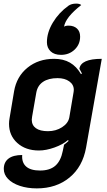

<svg xmlns="http://www.w3.org/2000/svg" viewBox="-20 -835 594 1064"><path d="M1 101Q1 64 27 44Q53 24 103 24Q100 66 125 88Q150 110 202 110Q256 110 286.5 83.5Q317 57 328 1L335 -33Q350 -44 360 -54L357 -59Q328 -34 281.5 -17.5Q235 -1 196 -1Q122 -1 76 -42.5Q30 -84 30 -149Q30 -164 33 -180L58 -329Q72 -411 132.5 -460Q193 -509 280 -509Q331 -509 367.5 -488Q404 -467 429 -424L434 -428Q430 -436 420 -454Q428 -509 544 -509L457 -17Q438 89 365 149Q292 209 184 209Q132 209 90 195Q48 181 24.5 156.5Q1 132 1 101ZM364 -184 388 -326Q389 -330 389 -337Q389 -366 364 -384Q339 -402 299 -402Q249 -402 218.5 -381.5Q188 -361 181 -321L158 -189Q156 -177 156 -172Q156 -141 179 -124.5Q202 -108 246 -108Q290 -108 324 -130Q358 -152 364 -184ZM335 -687Q343 -693 360 -693Q389 -693 406.5 -677Q424 -661 424 -632Q424 -589 393.5 -560Q363 -531 318 -531Q281 -531 260.5 -550.5Q240 -570 240 -601Q240 -655 273 -710Q306 -765 359 -803Q376 -815 402 -815Q422 -815 430 -807Q343 -739 335 -687Z"/></svg>

Font: K2D
Style: Bold Italic
Weight: 700
Italic angle: -10°
Designer: Katatrad Aksorn Co.,Ltd.
Foundry: Cadson Demak Co.,Ltd.
Version: Version 1.000; ttfautohint (v1.6)